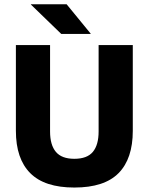

<svg xmlns="http://www.w3.org/2000/svg" viewBox="-20 -846 683 882"><path d="M321.5 15.5Q184.5 15.5 118.8 -50.8Q53 -117 53 -245V-639H210V-242Q210 -180 236.8 -148.2Q263.5 -116.5 321.5 -116.5Q380 -116.5 406.5 -148.2Q433 -180 433 -242V-639H590V-245Q590 -117 524.8 -50.8Q459.5 15.5 321.5 15.5ZM286 -826.5 396.5 -691.5V-690H261.5L122 -825V-826.5Z"/></svg>

Font: Anek Tamil
Style: Bold
Weight: 700
Designer: Aadarsh Rajan (Tamil), Yesha Goshar (Latin)
Foundry: Ek Type
Version: Version 1.003